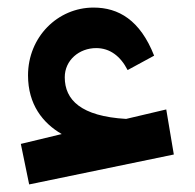

<svg xmlns="http://www.w3.org/2000/svg" viewBox="-20 -480 514 507"><path d="M57 7 439 -72 419 -191 313 -166C194 -173 151 -216 151 -276C151 -321 189 -353 234 -353C270 -353 298 -332 317 -295L387 -333C350 -427 293 -460 227 -460C132 -460 54 -382 54 -281C54 -204 93 -155 143 -126L35 -100Z"/></svg>

Font: Wafeq Semi Bold
Style: Regular
Weight: 600
Designer: Rasmus Andersson & Azza Alameddine
Foundry: Google & TypeTogether
Version: Version 3.000;January 28, 2025;FontCreator 15.0.0.3014 64-bi